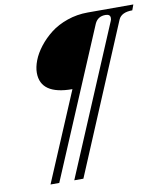

<svg xmlns="http://www.w3.org/2000/svg" viewBox="-92 -788 868 1003"><g transform="rotate(-10 342.0 -286.5)"><path d="M94.2 139.2 293.5 -331.5Q125 -331.5 125 -447.3Q125 -477.1 138.4 -512.2Q151.9 -547.4 179.4 -582.8Q207 -618.2 243.9 -647Q280.8 -675.8 332.5 -693.8Q384.3 -711.9 441.4 -711.9H683.6L672.9 -682.6Q614.7 -682.6 599.1 -646.5L268.6 139.2H220.2L552.2 -647Q555.7 -653.8 555.7 -663.1Q555.7 -683.1 530.3 -683.1Q489.3 -683.1 473.1 -647L140.6 139.2Z"/></g></svg>

Font: Elstob Light
Style: Italic
Weight: 300
Italic angle: -20°
Designer: Peter S. Baker
Version: Version 1.015